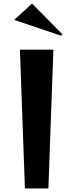

<svg xmlns="http://www.w3.org/2000/svg" viewBox="-20 -1059 412 1079"><path d="M60 -947 160 -1039 330 -867 324 -858ZM120 0 92 -780H280L252 0Z"/></svg>

Font: Reggae One
Style: Regular
Weight: 400
Designer: Fontworks Inc.
Foundry: Fontworks Inc.
Version: Version 1.100